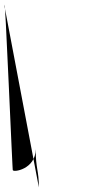

<svg xmlns="http://www.w3.org/2000/svg" viewBox="-20 -29 482 839"><path d="M0 0C0 -103 36 760 36 714C36 726 136 711 136 623C136 710 149.8 713 149.8 790Z"/></svg>

Font: CiSf OpenHand
Style: BlakObl
Weight: 400
Foundry: Cannot Into Space Fonts
Version: Version 0.7892